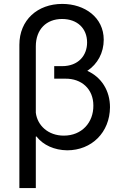

<svg xmlns="http://www.w3.org/2000/svg" viewBox="-20 -757 640 981"><path d="M298 -737C172 -737 79 -655 79 -528V204H163V-59L166 -60C201 -15 258 10 323 11C449 11 541 -81 542 -209C542 -294 498 -363 426 -395C479 -430 510 -488 510 -554C510 -668 413 -737 298 -737ZM163 -181V-520C163 -607 217 -660 297 -660C375 -660 425 -612 425 -540C425 -474 381 -419 297 -419H257V-355H314C396 -356 457 -303 457 -218C458 -131 398 -64 306 -64C226 -64 171 -116 163 -181Z"/></svg>

Font: Wafeq
Style: Regular
Weight: 400
Designer: Rasmus Andersson & Azza Alameddine
Foundry: Google & TypeTogether
Version: Version 3.000;FEAKit 1.0